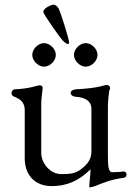

<svg xmlns="http://www.w3.org/2000/svg" viewBox="-20 -776 567 815"><path d="M246 -604C252 -598 263 -589 268 -589C273 -589 273 -592 273 -597C273 -612 235 -729 230 -738C224 -748 217 -756 207 -756C197 -756 164 -741 164 -726C164 -714 239 -611 246 -604ZM167 -593C142 -593 117 -568 117 -543C117 -518 142 -493 167 -493C192 -493 217 -518 217 -543C217 -568 192 -593 167 -593ZM344 -593C319 -593 294 -568 294 -543C294 -518 319 -493 344 -493C369 -493 394 -518 394 -543C394 -568 369 -593 344 -593ZM434 -415C417 -415 402.9 -401.9 303 -397C299 -396.8 280 -394 280 -382C280 -368 298 -365 303 -365C323 -364 368 -356 368 -315V-132C368 -91 338 -68 323 -57C298 -38 273 -37 239 -37C196 -37 155 -80 155 -128V-323C155 -353 157 -369 161 -400C162 -410 156 -414 147 -414C141 -414 104 -399.2 44 -397C38.9 -396.8 29 -393 29 -380C29 -370 39 -366 42 -365C72 -353 85 -337 85 -308V-105C85 -27 134 14 199 14C261 14 312 -6 364 -57V-51C364 -34 359 2 359 15C359 18 358 19 362 19C368 19 382 15 386 13C415 1 451 -14 503 -21C508 -21 517 -24 517 -35C517 -47 507 -49 502 -48C492 -46 466 -45 456 -45C440 -45 438 -73 438 -114V-326C438 -342 442 -390 446 -397C451 -405 443 -415 434 -415Z"/></svg>

Font: EB Garamond 12
Style: Regular
Weight: 400
Version: Version 0.016+